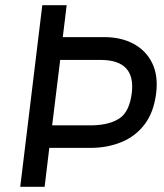

<svg xmlns="http://www.w3.org/2000/svg" viewBox="-20 -720 632 740"><path d="M143 -700H237L222 -577H381Q447 -577 495 -551Q543 -525 566.5 -477Q590 -429 582 -362Q573 -288 538 -241.5Q503 -195 448.5 -172.5Q394 -150 328 -150H170L152 0H58ZM370 -489H212L181 -237H339Q404 -239 441.5 -264.5Q479 -290 488 -362Q503 -488 370 -489Z"/></svg>

Font: Haskoy Medium
Style: Italic
Weight: 500
Designer: Ertekin Erdin
Foundry: Ertekin Erdin
Version: Version 2.000; ttfautohint (v1.8.4.7-5d5b)